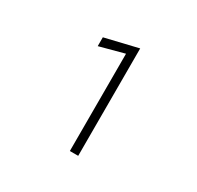

<svg xmlns="http://www.w3.org/2000/svg" viewBox="-102 -815 674 658"><g transform="rotate(30 235.0 -486.5)"><path d="M148 -633 245 -659V-274H278V-699L148 -668Z"/></g></svg>

Font: Jost Light
Style: Regular
Weight: 300
Version: Version 3.710